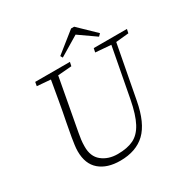

<svg xmlns="http://www.w3.org/2000/svg" viewBox="-191 -1014 1161 1193"><g transform="rotate(-30 389.0 -417.5)"><path d="M534 -646 540 -674H778L772 -646L680 -637L608 -257Q581 -112 514.5 -48.5Q448 15 334 15Q241 15 187 -31Q133 -77 133 -168Q133 -189 136.5 -213.5Q140 -238 144 -263L162 -361Q176 -430 188 -499.5Q200 -569 212 -638L115 -646L120 -674H369L363 -646L264 -638L195 -265Q191 -243 188 -221Q185 -199 185 -173Q184 -101 229 -65Q274 -29 341 -29Q410 -29 455 -51Q500 -73 529.5 -128.5Q559 -184 578 -283L645 -637ZM501 -850 620 -735 604 -719 484 -803 344 -719 335 -735 479 -850Z"/></g></svg>

Font: Source Serif Pro Light
Style: Italic
Weight: 300
Italic angle: -12°
Designer: Frank Grießhammer
Foundry: Adobe Systems Incorporated
Version: Version 3.001;hotconv 1.0.111;makeotfexe 2.5.65597